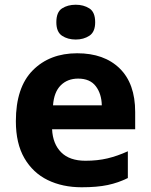

<svg xmlns="http://www.w3.org/2000/svg" viewBox="-20 -781 637 811"><path d="M306 -556Q420 -556 485.5 -492Q551 -428 551 -308V-235H200Q203 -173 238.5 -137.5Q274 -102 341 -102Q392 -102 434 -112Q476 -122 520 -142V-29Q480 -9 435 0.5Q390 10 325 10Q244 10 181.5 -20.5Q119 -51 83 -113Q47 -175 47 -269Q47 -412 118.5 -484Q190 -556 306 -556ZM310 -449Q265 -449 236.5 -420.5Q208 -392 204 -336H410Q409 -385 384.5 -417Q360 -449 310 -449ZM300 -761Q333 -761 357.5 -745.5Q382 -730 382 -687Q382 -646 357.5 -630Q333 -614 300 -614Q266 -614 242 -630Q218 -646 218 -687Q218 -730 242 -745.5Q266 -761 300 -761Z"/></svg>

Font: Noto Sans Meetei Mayek
Style: Bold
Weight: 700
Designer: Monotype Design Team and Neelakash Kshetrimayum
Foundry: Monotype Imaging Inc.
Version: Version 2.002; ttfautohint (v1.8.4.7-5d5b)